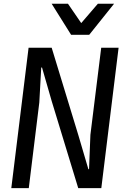

<svg xmlns="http://www.w3.org/2000/svg" viewBox="-20 -974 640 994"><path d="M38.5 0 128 -727H247.5L386 -273L437.5 -98H441L448 -276L504 -727H594L504.5 0H385L247.5 -451L197.5 -624.5H193.5L183.5 -443.5L129 0ZM348 -794 247.5 -954.5H332L400.5 -854.5L486.5 -954.5H570.5L442 -794Z"/></svg>

Font: Spline Sans Mono
Style: Italic
Weight: 400
Italic angle: -4°
Monospace: yes
Designer: Eben Sorkin, Mirko Velimirovic
Foundry: Sorkin Type
Version: Version 1.004